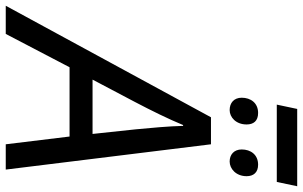

<svg xmlns="http://www.w3.org/2000/svg" viewBox="-270 -841 1054 668"><g transform="rotate(90 257.0 -507.0)"><path d="M41 0 157 -222H398L425 0H513L425 -714H331L-57 0ZM277 -448C308 -507 337 -566 358 -617H361C362 -570 368 -503 373 -452L389 -302H200ZM556 -943 571 -1014H302L287 -943ZM263 -821C263 -794 281 -779 306 -779C331 -779 356 -801 356 -838C356 -862 344 -878 316 -878C281 -878 263 -852 263 -821ZM443 -821C443 -794 461 -779 485 -779C510 -779 536 -801 536 -838C536 -862 523 -878 496 -878C461 -878 443 -852 443 -821Z"/></g></svg>

Font: BC Sans
Style: Italic
Weight: 400
Italic angle: -12°
Designer: Monotype Design Team
Designer: Province of B.C.
Foundry: Monotype Imaging Inc.
Version: Version 2.000;GOOG;noto-source:20170915:90ef993387c0